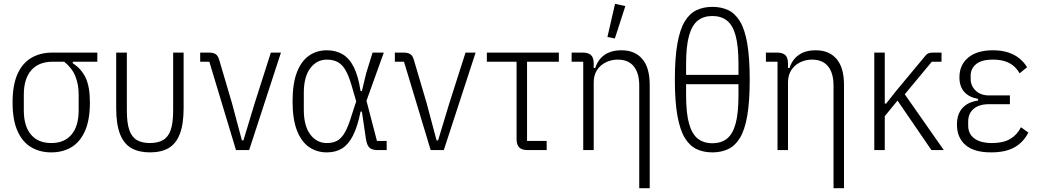

<svg xmlns="http://www.w3.org/2000/svg" viewBox="-20 -788 5451 1008"><path d="M491 -464H362V-456Q407 -427 429.5 -380Q452 -333 452 -250Q452 -159 426.5 -101Q401 -43 355.5 -15.5Q310 12 249 12Q189 12 143 -15.5Q97 -43 71.5 -101Q46 -159 46 -250Q46 -341 71.5 -398.5Q97 -456 144 -484Q191 -512 257 -512H491ZM317 -464H257Q183 -464 144 -419Q105 -374 105 -291V-209Q105 -126 142.5 -81.5Q180 -37 249 -37Q318 -37 355.5 -81.5Q393 -126 393 -209V-291Q393 -344 376 -387Q359 -430 317 -464Z M646 -512V-208Q646 -142 659 -105Q672 -68 699 -52.5Q726 -37 767 -37Q808 -37 835.5 -52.5Q863 -68 876 -105Q889 -142 889 -208V-512H944V-220Q944 -136 924 -84.5Q904 -33 865 -10.5Q826 12 767 12Q709 12 669.5 -10.5Q630 -33 610 -84.5Q590 -136 590 -220V-512Z M1288 0H1219L1079 -464H1031V-512H1074Q1100 -512 1112.5 -503.5Q1125 -495 1131 -473L1198 -246L1250 -51H1258L1317 -246L1402 -512H1455Z M2010 -48V0H1962Q1933 0 1919.5 -13Q1906 -26 1901 -59L1880 -202H1873Q1857 -123 1833 -76Q1809 -29 1775.5 -8.5Q1742 12 1696 12Q1643 12 1602.5 -16Q1562 -44 1539 -103Q1516 -162 1516 -256Q1516 -350 1539 -409Q1562 -468 1602.5 -496Q1643 -524 1696 -524Q1744 -524 1779.5 -502.5Q1815 -481 1838 -434.5Q1861 -388 1873 -310H1880L1902 -402L1936 -512H1995L1904 -259L1959 -48ZM1696 -37Q1728 -37 1750.5 -49.5Q1773 -62 1790.5 -92.5Q1808 -123 1824 -176L1850 -256L1825 -342Q1810 -393 1792.5 -422Q1775 -451 1751.5 -463Q1728 -475 1696 -475Q1643 -475 1609 -430Q1575 -385 1575 -300V-212Q1575 -127 1609 -82Q1643 -37 1696 -37Z M2310 0H2241L2101 -464H2053V-512H2096Q2122 -512 2134.5 -503.5Q2147 -495 2153 -473L2220 -246L2272 -51H2280L2339 -246L2424 -512H2477Z M2850 0H2750Q2720 0 2706 -14Q2692 -28 2692 -58V-464H2536V-512H2914V-464H2747V-48H2850Z M3097 0H3042V-464H2981V-512H3038Q3069 -512 3083 -498.5Q3097 -485 3097 -454V-424L3087 -431H3105Q3119 -475 3153.5 -499.5Q3188 -524 3243 -524Q3313 -524 3352 -478.5Q3391 -433 3391 -342V200H3336V-339Q3336 -404 3307.5 -439.5Q3279 -475 3223 -475Q3189 -475 3160 -460.5Q3131 -446 3114 -419.5Q3097 -393 3097 -355ZM3263 -756 3208 -586 3169 -594 3209 -768Z M3582 -452V-395H3857V-452Q3857 -546 3842 -601Q3827 -656 3796.5 -680Q3766 -704 3720 -704Q3674 -704 3643.5 -680Q3613 -656 3597.5 -601Q3582 -546 3582 -452ZM3720 -752Q3766 -752 3802.5 -735Q3839 -718 3864.5 -676.5Q3890 -635 3903 -560Q3916 -485 3916 -370Q3916 -255 3903 -180Q3890 -105 3864.5 -63.5Q3839 -22 3802.5 -5Q3766 12 3720 12Q3674 12 3637.5 -5Q3601 -22 3575.5 -63.5Q3550 -105 3536.5 -180Q3523 -255 3523 -370Q3523 -485 3536.5 -560Q3550 -635 3575.5 -676.5Q3601 -718 3637.5 -735Q3674 -752 3720 -752ZM3720 -36Q3766 -36 3796.5 -60Q3827 -84 3842 -139Q3857 -194 3857 -288V-346H3582V-288Q3582 -194 3597.5 -139Q3613 -84 3643.5 -60Q3674 -36 3720 -36Z M4117 0H4062V-464H4001V-512H4058Q4089 -512 4103 -498.5Q4117 -485 4117 -454V-424L4107 -431H4125Q4139 -475 4173.5 -499.5Q4208 -524 4263 -524Q4333 -524 4372 -478.5Q4411 -433 4411 -342V200H4356V-339Q4356 -404 4327.5 -439.5Q4299 -475 4243 -475Q4209 -475 4180 -460.5Q4151 -446 4134 -419.5Q4117 -393 4117 -355Z M4870 0 4692 -260 4625 -178V0H4570V-512H4625V-244H4632L4685 -311L4833 -489Q4843 -503 4853 -507.5Q4863 -512 4880 -512H4923V-464H4872L4730 -293L4935 0Z M5340 -120 5379 -92Q5353 -41 5306 -14.5Q5259 12 5183 12Q5093 12 5048.5 -27Q5004 -66 5004 -134Q5004 -189 5033 -221Q5062 -253 5115 -260V-269Q5068 -277 5042.5 -305.5Q5017 -334 5017 -382Q5017 -447 5063 -485.5Q5109 -524 5193 -524Q5238 -524 5272 -513Q5306 -502 5331 -482Q5356 -462 5372 -435L5333 -403Q5320 -426 5301 -442Q5282 -458 5255.5 -466.5Q5229 -475 5193 -475Q5132 -475 5104 -451Q5076 -427 5076 -392V-373Q5076 -338 5102 -312.5Q5128 -287 5173 -287H5282V-241H5172Q5120 -241 5091.5 -216.5Q5063 -192 5063 -150V-128Q5063 -85 5095.5 -61Q5128 -37 5188 -37Q5247 -37 5283.5 -58.5Q5320 -80 5340 -120Z"/></svg>

Font: IBM Plex Sans Condensed Light
Style: Regular
Weight: 300
Width: 3
Designer: Mike Abbink, Paul van der Laan, Pieter van Rosmalen
Foundry: Bold Monday
Version: Version 3.201